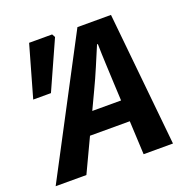

<svg xmlns="http://www.w3.org/2000/svg" viewBox="-120 -771 853 881"><g transform="rotate(-20 306.5 -330.0)"><path d="M4.3 0 347.8 -651.8H511.7L577.2 0H433.8L416.8 -353.2Q414.9 -401.6 412.5 -448.8Q410.2 -496 409.3 -546.7H405.3Q384.1 -496.5 364.1 -449.3Q344.1 -402 320.9 -353.2L154.4 0ZM175 -163.8 199.5 -267.1H497.6L473.5 -163.8ZM43.5 -408.8 114.9 -660H227.3L235.9 -644.5L130.1 -408.8Z"/></g></svg>

Font: Source Sans 3
Style: Italic
Weight: 200
Italic angle: -11°
Designer: Paul D. Hunt
Foundry: Adobe
Version: Version 3.046;hotconv 1.0.118;makeotfexe 2.5.65603